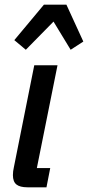

<svg xmlns="http://www.w3.org/2000/svg" viewBox="-20 -798 375 818"><path d="M97 0Q65 0 50 -12Q35 -24 35 -52Q35 -68 39 -85L126 -520H225L137 -82H194L178 0ZM41 -627 167 -778H263L335 -621L281 -586L208 -706L90 -586Z"/></svg>

Font: IBM Plex Sans Cond Medm
Style: Italic
Weight: 500
Width: 3
Italic angle: -11°
Designer: Mike Abbink, Paul van der Laan, Pieter van Rosmalen
Foundry: Bold Monday
Version: Version 1.3